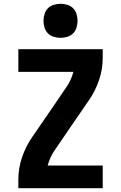

<svg xmlns="http://www.w3.org/2000/svg" viewBox="-20 -995 640 1015"><path d="M360 -334 356 -336 240 -401 330 -533Q343 -551 352.5 -572Q362 -593 368 -615H77V-735H523V-689Q523 -629 503.5 -571.5Q484 -514 450 -465ZM77 0V-46Q77 -106 96.5 -163.5Q116 -221 150 -270L240 -401L320 -356L356 -336L360 -334L270 -202Q257 -184 247.5 -163Q238 -142 232 -120H523V0ZM300 -795Q282 -795 264 -800.5Q246 -806 233.5 -818.5Q221 -831 215.5 -849Q210 -867 210 -885Q210 -903 215.5 -921Q221 -939 233.5 -951.5Q246 -964 264 -969.5Q282 -975 300 -975Q318 -975 336 -969.5Q354 -964 366.5 -951.5Q379 -939 384.5 -921Q390 -903 390 -885Q390 -867 384.5 -849Q379 -831 366.5 -818.5Q354 -806 336 -800.5Q318 -795 300 -795Z"/></svg>

Font: Iosevka Curly Heavy Extended
Style: Regular
Weight: 900
Width: 7
Monospace: yes
Designer: Belleve Invis
Foundry: Belleve Invis
Version: Version 11.1.0; ttfautohint (v1.8.3)